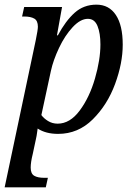

<svg xmlns="http://www.w3.org/2000/svg" viewBox="-31 -566 579 826"><path d="M123 -394Q132 -438 132 -451Q132 -477 116.5 -486Q101 -495 73 -495H64L73 -536H236L214 -414H218Q251 -476 290 -511Q329 -546 384 -546Q438 -546 467.5 -501.5Q497 -457 497 -374Q497 -294 464 -204.5Q431 -115 368 -52.5Q305 10 219 10Q166 10 131 -13Q130 -9 128.5 4.5Q127 18 123 35L110 96Q101 132 101 155Q101 181 116 190Q131 199 160 199H175L166 240H-11ZM401 -375Q401 -423 388.5 -454Q376 -485 347 -485Q315 -485 281.5 -449Q248 -413 223 -360Q198 -307 188 -261L147 -71Q157 -57 175.5 -45.5Q194 -34 217 -34Q270 -34 312 -90.5Q354 -147 377.5 -228Q401 -309 401 -375Z"/></svg>

Font: Noto Serif Narrow
Style: Italic
Weight: 400
Width: 4
Italic angle: -12°
Designer: Monotype Design Team
Foundry: Monotype Imaging Inc.
Version: Version 1.001